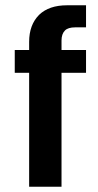

<svg xmlns="http://www.w3.org/2000/svg" viewBox="-20 -710 374 730"><path d="M227.1 -594.2Q213.9 -581.1 213.9 -556.2V-520H307.1V-433.1H213.9V0H90.8V-433.1H36.1V-520H90.8V-550.8Q90.8 -615.7 128.9 -653.8Q166.5 -689.9 234.9 -689.9H307.1V-606H266.1Q238.8 -606 227.1 -594.2Z"/></svg>

Font: D-DIN-PRO
Style: Bold
Weight: 700
Designer: Charles Nix
Foundry: Datto Inc.
Version: Version 1.000;hotconv 1.0.109;makeotfexe 2.5.65596